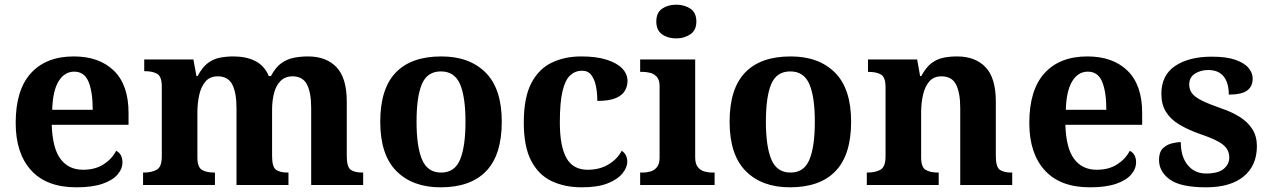

<svg xmlns="http://www.w3.org/2000/svg" viewBox="-20 -790 5428 820"><path d="M306 10Q179 10 113 -62.5Q47 -135 47 -265Q47 -406 112 -477.5Q177 -549 295 -549Q404 -549 466.5 -488Q529 -427 529 -308V-257H201Q204 -157 238.5 -111Q273 -65 335 -65Q387 -65 423 -88.5Q459 -112 476 -146Q490 -139 496.5 -126.5Q503 -114 503 -97Q503 -69 482 -44.5Q461 -20 417.5 -5Q374 10 306 10ZM376 -321Q376 -398 358 -441Q340 -484 297 -484Q255 -484 230 -442.5Q205 -401 203 -321Z M591 0V-53H593Q627.4 -53 649.2 -65Q671 -76.9 671 -122V-420.9Q671 -463 651.5 -474.5Q632 -486 599 -486H596V-536H806L819 -465H824Q844 -503 867.5 -520.5Q891 -538 918.3 -543.5Q945.6 -549 977 -549Q1032 -549 1071 -529Q1110 -509 1128 -465H1137Q1157 -503 1182 -520.5Q1207 -538 1235.8 -543.5Q1264.6 -549 1296 -549Q1373 -549 1417 -503.2Q1461 -457.4 1461 -356V-123.8Q1461 -77.6 1477.5 -65.3Q1494 -53 1528 -53H1531V0H1309V-329Q1309 -394 1291.1 -429Q1273.3 -464 1229.2 -464Q1198 -464 1178.4 -444.4Q1158.8 -424.9 1150.4 -392.4Q1142 -360 1142 -321V-124Q1142 -77.7 1158.5 -65.3Q1175 -53 1209 -53H1212V0H990V-329Q990 -394 972.1 -429Q954.1 -464 909.8 -464Q877 -464 858.1 -442.5Q839.3 -420.9 831.1 -385.5Q823 -350.1 823 -309V-118Q823 -76 842.5 -64.5Q862 -53 895 -53H898V0Z M1861.6 10Q1742 10 1673 -59.3Q1604 -128.7 1604 -270.3Q1604 -411 1670.1 -480Q1736.2 -549 1865 -549Q1985 -549 2054 -480Q2123 -411 2123 -270.3Q2123 -128.7 2056.5 -59.3Q1990 10 1861.6 10ZM1864 -53Q1922 -53 1945 -108.5Q1968 -164 1968 -270.5Q1968 -377 1944.5 -431Q1921 -485 1863 -485Q1805 -485 1782 -431.2Q1759 -377.5 1759 -270Q1759 -164 1782.5 -108.5Q1806 -53 1864 -53Z M2465 10Q2392 10 2336 -16.5Q2280 -43 2248.5 -103.5Q2217 -164 2217 -266Q2217 -374 2249.5 -435.5Q2282 -497 2337.5 -523Q2393 -549 2462 -549Q2527 -549 2571 -535Q2615 -521 2637.5 -497.5Q2660 -474 2660 -444Q2660 -423 2649.5 -403.5Q2639 -384 2611 -371.5Q2583 -359 2531 -359Q2531 -394 2525 -423Q2519 -452 2505 -470Q2491 -488 2466 -488Q2437 -488 2415.5 -468.5Q2394 -449 2382.5 -401Q2371 -353 2371 -267Q2371 -166 2399 -115.5Q2427 -65 2490 -65Q2542 -65 2580 -88.5Q2618 -112 2635 -146Q2647 -139 2653 -126.5Q2659 -114 2659 -100Q2659 -75 2638.5 -49.5Q2618 -24 2575.5 -7Q2533 10 2465 10Z M2714 0V-53H2726Q2741 -53 2757.5 -57.5Q2774 -62 2785.5 -75.9Q2797 -89.8 2797 -117.7V-422Q2797 -448.9 2785 -462Q2773 -475 2756.5 -479Q2740 -483 2726 -483H2714V-536H2949V-118Q2949 -90 2960.5 -76Q2972 -62 2989 -57.5Q3006 -53 3020 -53H3032V0ZM2868.1 -626Q2832 -626 2807.5 -643.5Q2783 -661 2783 -698Q2783 -736 2807.8 -753Q2832.5 -770 2868.5 -770Q2903 -770 2928.5 -753Q2954 -736 2954 -698Q2954 -661 2928.4 -643.5Q2902.8 -626 2868.1 -626Z M3353.6 10Q3234 10 3165 -59.3Q3096 -128.7 3096 -270.3Q3096 -411 3162.1 -480Q3228.2 -549 3357 -549Q3477 -549 3546 -480Q3615 -411 3615 -270.3Q3615 -128.7 3548.5 -59.3Q3482 10 3353.6 10ZM3356 -53Q3414 -53 3437 -108.5Q3460 -164 3460 -270.5Q3460 -377 3436.5 -431Q3413 -485 3355 -485Q3297 -485 3274 -431.2Q3251 -377.5 3251 -270Q3251 -164 3274.5 -108.5Q3298 -53 3356 -53Z M3682 0V-53H3684Q3718 -53 3740 -65Q3762 -77 3762 -122V-418.4Q3762 -460.2 3742.5 -471.6Q3723 -483 3690 -483H3687V-536H3897L3909.7 -465H3914.5Q3935 -503 3958.5 -520.5Q3982 -538 4009.3 -543.5Q4036.7 -549 4067.9 -549Q4145 -549 4189 -503.2Q4233 -457.4 4233 -356V-123.8Q4233 -77.6 4249.5 -65.3Q4266 -53 4300 -53H4303V0H4081V-329Q4081 -394 4063.1 -429Q4045.3 -464 4000.8 -464Q3968 -464 3949.2 -442.5Q3930.3 -420.9 3922.2 -385.5Q3914 -350.1 3914 -309V-118Q3914 -76 3933.5 -64.5Q3953 -53 3986 -53H3989V0Z M4635 10Q4508 10 4442 -62.5Q4376 -135 4376 -265Q4376 -406 4441 -477.5Q4506 -549 4624 -549Q4733 -549 4795.5 -488Q4858 -427 4858 -308V-257H4530Q4533 -157 4567.5 -111Q4602 -65 4664 -65Q4716 -65 4752 -88.5Q4788 -112 4805 -146Q4819 -139 4825.5 -126.5Q4832 -114 4832 -97Q4832 -69 4811 -44.5Q4790 -20 4746.5 -5Q4703 10 4635 10ZM4705 -321Q4705 -398 4687 -441Q4669 -484 4626 -484Q4584 -484 4559 -442.5Q4534 -401 4532 -321Z M5131 10Q5022 10 4976 -23.5Q4930 -57 4930 -107Q4930 -140 4946 -156Q4962 -172 4984 -177.5Q5006 -183 5023 -183Q5023 -121 5052.5 -85Q5082 -49 5131 -49Q5183 -49 5206.5 -69Q5230 -89 5230 -117Q5230 -139 5219 -155.5Q5208 -172 5181 -186.5Q5154 -201 5107 -217Q5053 -236 5016 -258.5Q4979 -281 4959.5 -312.5Q4940 -344 4940 -389Q4940 -469 4999 -508.5Q5058 -548 5155 -548Q5218 -548 5256.5 -534.5Q5295 -521 5312.5 -499.5Q5330 -478 5330 -455Q5330 -421 5306.5 -403.5Q5283 -386 5228 -386Q5228 -436 5206 -463.5Q5184 -491 5140 -491Q5108 -491 5083.5 -475.5Q5059 -460 5059 -429Q5059 -408 5070.5 -392Q5082 -376 5112 -361Q5142 -346 5196 -327Q5241 -312 5275 -290.5Q5309 -269 5328.5 -238.5Q5348 -208 5348 -166Q5348 -83 5291.5 -36.5Q5235 10 5131 10Z"/></svg>

Font: Noto Serif Vithkuqi
Style: Regular
Weight: 400
Version: Version 1.005